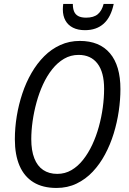

<svg xmlns="http://www.w3.org/2000/svg" viewBox="-20 -929 645 959"><path d="M262.2 9.8Q193.4 9.8 147.2 -18.6Q101.1 -46.9 77.6 -101.3Q54.2 -155.8 54.2 -233.4Q54.2 -290.5 63.7 -348.6Q73.2 -406.7 91.6 -461.9Q109.9 -517.1 137.5 -564.7Q165 -612.3 200.9 -648.2Q236.8 -684.1 281.5 -704.3Q326.2 -724.6 378.9 -724.6Q477.1 -724.6 529.3 -662.8Q581.5 -601.1 581.5 -483.9Q581.5 -431.2 573.2 -374.3Q564.9 -317.4 547.9 -262Q530.8 -206.5 504.6 -157.7Q478.5 -108.9 443.1 -71.3Q407.7 -33.7 362.5 -12Q317.4 9.8 262.2 9.8ZM266.1 -60.5Q304.7 -60.5 336.9 -79.3Q369.1 -98.1 395 -130.9Q420.9 -163.6 440.7 -205.8Q460.4 -248 473.6 -295.7Q486.8 -343.3 493.4 -391.8Q500 -440.4 500 -485.4Q500 -568.4 466.8 -611.6Q433.6 -654.8 372.6 -654.8Q333 -654.8 300 -635.5Q267.1 -616.2 240.7 -583Q214.4 -549.8 194.8 -507.3Q175.3 -464.8 162.4 -417.5Q149.4 -370.1 142.8 -323Q136.2 -275.9 136.2 -233.9Q136.2 -177.2 151.4 -138.4Q166.5 -99.6 195.6 -80.1Q224.6 -60.5 266.1 -60.5ZM404.3 -778.3Q369.1 -778.3 344.5 -790.8Q319.8 -803.2 306.9 -826.4Q293.9 -849.6 293.9 -881.8Q293.9 -889.2 294.4 -896Q294.9 -902.8 295.9 -909.2H343.8Q343.8 -886.7 350.1 -871.6Q356.4 -856.4 371.1 -848.6Q385.7 -840.8 410.2 -840.8Q447.8 -840.8 468.3 -857.9Q488.8 -875 497.6 -909.2H547.9Q534.2 -843.3 498 -810.8Q461.9 -778.3 404.3 -778.3Z"/></svg>

Font: Open Sans SemiCondensed
Style: Italic
Weight: 400
Width: 4
Italic angle: -12°
Designer: Monotype Design Team
Foundry: Monotype Imaging Inc.
Version: Version 3.000